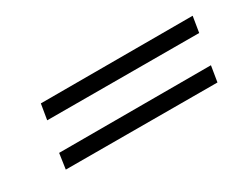

<svg xmlns="http://www.w3.org/2000/svg" viewBox="-35 -511 666 517"><g transform="rotate(-30 298.5 -252.5)"><path d="M64 -159 535 -158 543 -207H71ZM87 -299 559 -298 567 -347H95Z"/></g></svg>

Font: Jost Light
Style: Italic
Weight: 300
Italic angle: -5°
Version: Version 3.710